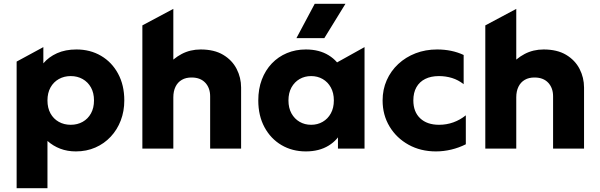

<svg xmlns="http://www.w3.org/2000/svg" viewBox="-20 -787 3177 1017"><path d="M68.1 210V-460.8L209.6 -537.5V-451.5Q237.8 -485.1 282.1 -505.1Q326.4 -525 384.9 -525Q457.8 -525 515.1 -491.4Q572.5 -457.8 605.4 -396.9Q638.4 -336.1 638.4 -255Q638.4 -197.8 619.6 -148.7Q600.8 -99.6 566.4 -62.9Q532.1 -26.1 485.2 -5.6Q438.2 15 381.9 15Q336.8 15 299.1 0.6Q261.4 -13.8 231.4 -40.5V210ZM354.6 -126Q390.1 -126 418.1 -141.8Q446 -157.5 461.9 -186.4Q477.9 -215.2 477.9 -255Q477.9 -294.8 461.8 -323.7Q445.6 -352.6 417.7 -368.3Q389.8 -384 354.6 -384Q319.5 -384 291.6 -368.3Q263.6 -352.6 247.5 -323.7Q231.4 -294.8 231.4 -255Q231.4 -215.2 247.3 -186.4Q263.2 -157.5 291.2 -141.8Q319.1 -126 354.6 -126Z M734.1 0V-652.5L898.1 -740V-395.8L863.9 -436.2Q896.9 -477.1 942.4 -501.1Q988 -525 1042.9 -525Q1114.6 -525 1162.2 -496.6Q1209.8 -468.1 1233.4 -422Q1257.1 -375.9 1257.1 -323V0H1093.1V-276.8Q1093.1 -321 1067.5 -348.6Q1041.9 -376.1 996.1 -376.5Q965.1 -376.9 943.2 -364.1Q921.2 -351.4 909.7 -327.6Q898.1 -303.8 898.1 -271.5V0Z M1600.1 15Q1527.8 15 1470.8 -18.6Q1413.9 -52.2 1381 -113.1Q1348.1 -173.9 1348.1 -255Q1348.1 -316 1366.9 -365.6Q1385.8 -415.2 1419.8 -450.9Q1453.8 -486.5 1499.9 -505.8Q1546 -525 1600.1 -525Q1670.9 -525 1721 -494.1Q1771.1 -463.2 1792.6 -412.2L1742.6 -372V-443.8L1910.9 -537.5V0H1770.1V-133L1792.6 -97.8Q1771.1 -46.8 1721 -15.9Q1670.9 15 1600.1 15ZM1628.1 -126Q1662.1 -126 1689.3 -141.8Q1716.5 -157.5 1732.4 -186.4Q1748.4 -215.2 1748.4 -255Q1748.4 -294.8 1732.4 -323.7Q1716.5 -352.6 1689.3 -368.3Q1662.1 -384 1628.1 -384Q1594.1 -384 1566.9 -368.3Q1539.8 -352.6 1523.8 -323.7Q1507.9 -294.8 1507.9 -255Q1507.9 -215.2 1523.8 -186.4Q1539.8 -157.5 1566.9 -141.8Q1594.1 -126 1628.1 -126ZM1550.1 -585 1647.1 -767H1809.9L1697.9 -585Z M2289.1 15Q2208 15 2144.2 -20.3Q2080.4 -55.6 2043.5 -116.7Q2006.6 -177.8 2006.6 -255Q2006.6 -312.9 2028.4 -362Q2050.1 -411.1 2089.4 -447.8Q2128.8 -484.5 2181.4 -504.8Q2234 -525 2295.6 -525Q2334.2 -525 2369.2 -517.8Q2404.2 -510.6 2435.9 -495.8V-341Q2407.6 -363.5 2374.4 -373.8Q2341.1 -384 2305.1 -384Q2262.8 -384 2232.4 -368.9Q2202 -353.8 2185.7 -324.9Q2169.4 -296.1 2169.4 -255.2Q2169.4 -194.5 2205.8 -160.2Q2242.1 -126 2305.6 -126Q2345.4 -126 2381.3 -138.9Q2417.2 -151.8 2447.4 -176.2V-22.8Q2411 -4.4 2370.4 5.3Q2329.9 15 2289.1 15Z M2550.6 0V-652.5L2714.6 -740V-395.8L2680.4 -436.2Q2713.4 -477.1 2758.9 -501.1Q2804.5 -525 2859.4 -525Q2931.1 -525 2978.7 -496.6Q3026.2 -468.1 3049.9 -422Q3073.6 -375.9 3073.6 -323V0H2909.6V-276.8Q2909.6 -321 2884 -348.6Q2858.4 -376.1 2812.6 -376.5Q2781.6 -376.9 2759.7 -364.1Q2737.8 -351.4 2726.2 -327.6Q2714.6 -303.8 2714.6 -271.5V0Z"/></svg>

Font: Geologica-Sharp
Style: Regular
Weight: 100
Designer: Sindre Bremnes, Frode Helland
Foundry: Monokrom Skriftforlag AS
Version: Version 1.010;gftools[0.9.28]